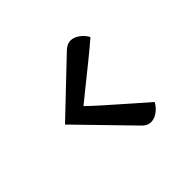

<svg xmlns="http://www.w3.org/2000/svg" viewBox="-114 -647 801 801"><g transform="rotate(-45 287.0 -246.5)"><path d="M220 -254Q239 -235 280 -198.5Q321 -162 372.5 -117Q424 -72 442 -56Q431 -35 411.5 -21Q392 -7 372 -7Q353 -7 336 -23L111 -254L338 -470Q357 -486 374 -486Q395 -486 415 -471Q435 -456 444 -437Q419 -415 365.5 -371.5Q312 -328 268 -293Q224 -258 220 -254Z"/></g></svg>

Font: Overlock Black
Style: Regular
Weight: 900
Designer: Dario Muhafara
Foundry: Dario Manuel Muhafara
Version: Version 1.002